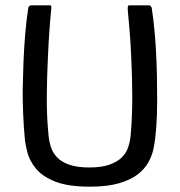

<svg xmlns="http://www.w3.org/2000/svg" viewBox="-20 -693 674 720"><path d="M317 7Q234 7 186 -12.5Q138 -32 114.5 -61Q91 -90 83 -120.5Q75 -151 73 -174Q69 -215 67 -263Q65 -311 65 -355Q66 -404 68 -458Q70 -512 74.5 -565Q79 -618 86 -663Q86 -667 89.5 -670Q93 -673 97 -673Q114 -673 131 -673Q148 -673 165 -673Q171 -673 172 -671Q173 -669 172 -657Q168 -617 165 -574Q162 -531 160 -485Q156 -406 155.5 -330.5Q155 -255 162 -186Q164 -163 171 -141.5Q178 -120 194 -103Q210 -86 239.5 -75.5Q269 -65 315 -65Q361 -65 390.5 -75.5Q420 -86 437 -103Q454 -120 461 -142Q468 -164 470 -186Q476 -254 476 -328Q476 -402 472 -480Q470 -527 466.5 -571.5Q463 -616 459 -657Q459 -669 460 -671Q461 -673 467 -673Q485 -673 502.5 -673Q520 -673 537 -673Q543 -673 545.5 -670Q548 -667 549 -663Q556 -618 560.5 -565.5Q565 -513 567 -459.5Q569 -406 569 -358Q570 -313 568.5 -264.5Q567 -216 562 -174Q560 -156 555 -132.5Q550 -109 536.5 -84.5Q523 -60 497 -39.5Q471 -19 427 -6Q383 7 317 7Z"/></svg>

Font: Glory Thin Medium
Style: Regular
Weight: 500
Version: Version 1.011